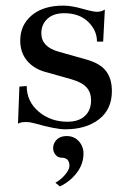

<svg xmlns="http://www.w3.org/2000/svg" viewBox="-20 -450 451 683"><path d="M44 -10 49 -142 75 -144Q75 -89 117.5 -53Q160 -17 220 -17Q260 -17 282 -37.5Q304 -58 304 -93Q304 -121 288 -139Q272 -157 234 -168L138 -195Q98 -207 75 -235.5Q52 -264 52 -306Q52 -361 93 -395.5Q134 -430 205 -430Q234 -430 272.5 -419Q311 -408 325 -408Q340 -408 353 -416L347 -302H325Q325 -342 293.5 -372.5Q262 -403 208 -403Q170 -403 148.5 -383Q127 -363 127 -332Q127 -283 189 -266L285 -239Q336 -225 357 -197.5Q378 -170 378 -126Q378 -61 332 -25.5Q286 10 212 10Q178 10 100 -12Q85 -16 73 -16Q53 -16 44 -10ZM177 200Q197 189 212 171Q227 153 227 140Q227 111 199 111Q186 111 177.5 100.5Q169 90 169 77Q169 60 181.5 47Q194 34 217 34Q244 34 260.5 52.5Q277 71 277 96Q277 134 252.5 165.5Q228 197 193 213Z"/></svg>

Font: Unna
Style: Regular
Weight: 400
Designer: Jorge de Buen U.
Foundry: Omnibus-Type
Version: Version 2.006;PS 002.006;hotconv 1.0.70;makeotf.lib2.5.58329